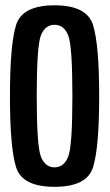

<svg xmlns="http://www.w3.org/2000/svg" viewBox="-20 -700 414 724"><path d="M185.5 4.5Q63.5 4.5 40.5 -69.8Q17.5 -144 17.5 -337.5Q17.5 -530.5 40.5 -605.2Q63.5 -680 185.8 -680Q308 -680 331 -605.2Q354 -530.5 354 -337.5Q354 -144 331 -69.8Q308 4.5 185.5 4.5ZM185.5 -69Q221 -69 237 -108.8Q253 -148.5 253 -337.5Q253 -528 237 -567.2Q221 -606.5 185.5 -606.5Q150.5 -606.5 134.5 -567.2Q118.5 -528 118.5 -337.5Q118.5 -148.5 134.5 -108.8Q150.5 -69 185.5 -69Z"/></svg>

Font: Anybody Condensed Medium
Style: Regular
Weight: 500
Width: 3
Designer: Tyler Finck
Foundry: Etcetera Type Company
Version: Version 1.010; ttfautohint (v1.8.3) -l 8 -r 50 -G 200 -x 14 